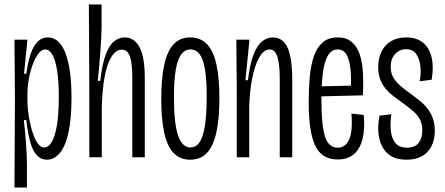

<svg xmlns="http://www.w3.org/2000/svg" viewBox="-20 -706 1996 862"><path d="M45 136 47 -268 45 -528H103L88 -375H98Q106 -431 118.5 -466.5Q131 -502 150 -520Q169 -538 194 -538Q228 -538 251.5 -508.5Q275 -479 288 -419Q301 -359 301 -267Q301 -173 287.5 -111.5Q274 -50 249 -19.5Q224 11 191 11Q164 11 146 -8Q128 -27 116.5 -66Q105 -105 98 -167H87Q93 -112 96 -73Q99 -34 100 -8Q101 18 101 35V136ZM179 -44Q197 -44 211.5 -67Q226 -90 235 -140.5Q244 -191 244 -272Q244 -342 236.5 -389Q229 -436 215.5 -460Q202 -484 183 -484Q167 -484 153 -466Q139 -448 127.5 -418Q116 -388 109.5 -351.5Q103 -315 103 -278V-258Q103 -236 106 -208Q109 -180 115.5 -151Q122 -122 131 -98Q140 -74 152 -59Q164 -44 179 -44Z M381 0V-291L379 -686H436V-583Q436 -564 434.5 -535.5Q433 -507 430.5 -473Q428 -439 425 -405.5Q422 -372 419 -343H430Q439 -420 455 -462Q471 -504 493 -521Q515 -538 539 -538Q583 -538 606.5 -494Q630 -450 630 -355V0H574V-354Q574 -421 563.5 -452Q553 -483 526 -483Q501 -483 481 -452Q461 -421 450 -362.5Q439 -304 437 -222V0Z M834 11Q788 11 759 -19.5Q730 -50 717 -111.5Q704 -173 704 -262Q704 -354 717.5 -415.5Q731 -477 759.5 -507.5Q788 -538 834 -538Q880 -538 909 -508Q938 -478 951.5 -417Q965 -356 965 -263Q965 -173 951.5 -112Q938 -51 909.5 -20Q881 11 834 11ZM835 -44Q860 -44 876 -67.5Q892 -91 900 -141.5Q908 -192 908 -272Q908 -350 900 -396Q892 -442 876 -463Q860 -484 835 -484Q811 -484 794.5 -463Q778 -442 769.5 -395Q761 -348 761 -270Q761 -151 779.5 -97.5Q798 -44 835 -44Z M1043 0V-293L1041 -528H1100L1082 -346H1093Q1102 -418 1118 -460Q1134 -502 1156.5 -520Q1179 -538 1205 -538Q1250 -538 1271 -492Q1292 -446 1292 -348V0H1236V-350Q1236 -421 1225 -452.5Q1214 -484 1191 -484Q1164 -484 1143.5 -447.5Q1123 -411 1112 -353Q1101 -295 1099 -230V0Z M1497 10Q1459 10 1433.5 -6.5Q1408 -23 1393.5 -56Q1379 -89 1372.5 -136Q1366 -183 1366 -245Q1366 -305 1370.5 -358Q1375 -411 1388.5 -451.5Q1402 -492 1428 -515Q1454 -538 1496 -538Q1536 -538 1560 -517Q1584 -496 1595.5 -460.5Q1607 -425 1609.5 -378Q1612 -331 1609 -278L1405 -273V-318L1576 -322L1554 -287Q1558 -347 1554 -391Q1550 -435 1536.5 -459.5Q1523 -484 1496 -484Q1467 -484 1451 -454.5Q1435 -425 1429 -374Q1423 -323 1423 -258Q1423 -144 1439 -93.5Q1455 -43 1496 -43Q1514 -43 1527 -52.5Q1540 -62 1548 -81Q1556 -100 1558.5 -129Q1561 -158 1558 -196L1613 -190Q1617 -146 1612.5 -109Q1608 -72 1594 -45.5Q1580 -19 1556 -4.5Q1532 10 1497 10Z M1805 11Q1760 11 1733 -7Q1706 -25 1693 -54Q1680 -83 1678.5 -118Q1677 -153 1684 -187L1737 -193Q1731 -151 1735 -117Q1739 -83 1756 -63Q1773 -43 1807 -43Q1842 -43 1859 -64Q1876 -85 1876 -120Q1876 -148 1866 -168.5Q1856 -189 1835 -207Q1814 -225 1785 -246Q1765 -260 1746 -274.5Q1727 -289 1711.5 -307.5Q1696 -326 1687 -350Q1678 -374 1678 -405Q1678 -445 1693 -475Q1708 -505 1736 -521.5Q1764 -538 1804 -538Q1850 -538 1878.5 -515Q1907 -492 1917.5 -449.5Q1928 -407 1918 -348L1864 -341Q1871 -374 1867.5 -407.5Q1864 -441 1849 -463Q1834 -485 1803 -485Q1774 -485 1754 -463.5Q1734 -442 1734 -406Q1734 -378 1746.5 -357Q1759 -336 1779.5 -319Q1800 -302 1824 -285Q1844 -270 1863.5 -254.5Q1883 -239 1898.5 -219.5Q1914 -200 1923 -175.5Q1932 -151 1932 -118Q1932 -79 1917 -49.5Q1902 -20 1874 -4.5Q1846 11 1805 11Z"/></svg>

Font: Bricolage Grotesque 72pt Condensed ExtraLight
Style: Regular
Weight: 250
Width: 3
Designer: Mathieu Triay
Foundry: Atelier Triay
Version: Version 1.001;gftools[0.9.33.dev8+g029e19f]